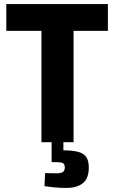

<svg xmlns="http://www.w3.org/2000/svg" viewBox="-20 -700 562 945"><path d="M184 0V-548H11V-680H511V-548H342V0ZM306 225Q276 225 246 222Q216 219 199 216L202 152Q208 152 227 152.5Q246 153 258 153Q281 153 290 146Q299 139 299 124Q299 108 289.5 103Q280 98 258 98H234V-6H292V40Q335 40 363 47Q391 54 404 72Q417 90 417 125Q417 178 388 201.5Q359 225 306 225Z"/></svg>

Font: Cairo Play ExtraBold
Style: Regular
Weight: 800
Version: Version 3.119